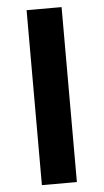

<svg xmlns="http://www.w3.org/2000/svg" viewBox="-53 -775 437 809"><g transform="rotate(-5 165.0 -370.0)"><path d="M91 0H239V-740H91Z"/></g></svg>

Font: Noto Sans Japanese Bold
Style: Bold
Weight: 700
Designer: Ryoko NISHIZUKA (kana & ideographs); Paul D. Hunt (Latin, Greek & Cyrillic); Wenlong ZHANG (bopomofo); Sandoll Communica
Foundry: Adobe Systems Incorporated
Version: Version 1.000;PS 1;hotconv 1.0.78;makeotf.lib2.5.61930